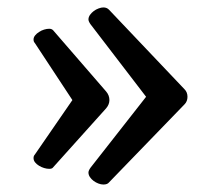

<svg xmlns="http://www.w3.org/2000/svg" viewBox="-20 -494 592 514"><path d="M371.1 -234.9 222.2 -429.2Q216.8 -437 216.8 -441.9Q216.8 -448.2 220.9 -454.1Q225.1 -460 231 -464.4Q236.8 -468.8 243.9 -471.4Q251 -474.1 256.8 -474.1Q266.1 -474.1 272 -467.8L474.1 -254.9Q481.9 -247.1 481.9 -234.9Q481.9 -222.7 474.1 -214.8L272 -5.9Q267.6 0 256.8 0Q250.5 0 243.4 -2.7Q236.3 -5.4 230.5 -9.8Q224.6 -14.2 220.7 -20Q216.8 -25.9 216.8 -32.2Q216.8 -37.1 222.2 -44.9ZM173.8 -226.1 73.2 -378.9Q69.8 -382.3 69.8 -388.2Q69.8 -394 74 -399.2Q78.1 -404.3 84.5 -408.4Q90.8 -412.6 98.1 -414.8Q105.5 -417 111.8 -417Q118.2 -417 122.1 -413.1L264.2 -249Q272.9 -238.8 272.9 -226.1Q272.9 -214.4 264.2 -204.1L122.1 -45.9Q119.6 -42 111.8 -42Q105.5 -42 98.1 -44.2Q90.8 -46.4 84.5 -50.3Q78.1 -54.2 74 -59.3Q69.8 -64.5 69.8 -70.8Q69.8 -76.7 73.2 -80.1Z"/></svg>

Font: Marmelad
Style: Regular
Weight: 400
Designer: Manvel Shmavonyan
Foundry: Cyreal (www.cyreal.org)
Version: Version 1.000